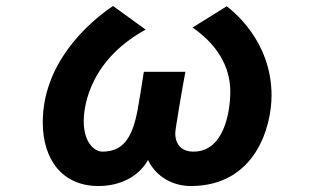

<svg xmlns="http://www.w3.org/2000/svg" viewBox="-20 -555 1040 642"><path d="M738 -534 624 -463C727 -391 750 -309 750 -249C750 -178 728 -48 627 -48C591 -48 566 -68 566 -110C566 -123 591 -269 600 -315H461C452 -258 445 -213 440 -187C422 -91 390 -48 322 -48C297 -48 260 -77 260 -149C260 -173 263 -344 467 -456L358 -535C273 -478 123 -343 123 -146C123 -22 188 67 309 67C379 67 442 38 475 -20C502 37 559 67 618 67C834 67 888 -131 888 -236C888 -420 755 -521 738 -534Z"/></svg>

Font: LINE Seed JP_OTF Bold
Style: Regular
Weight: 700
Designer: LINE & Fontrix & Fontworks
Version: Version 1.009